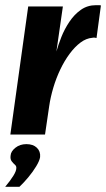

<svg xmlns="http://www.w3.org/2000/svg" viewBox="-43 -520 410 742"><path d="M-3 0 66 -495H200L175 -321Q182 -346 194 -376.5Q206 -407 225 -435.5Q244 -464 269.5 -482Q295 -500 328 -500Q332 -500 338 -500Q344 -500 347 -499L330 -373Q328 -374 323.5 -374.5Q319 -375 314 -374Q290 -372 268 -355.5Q246 -339 226 -312Q206 -285 190 -251.5Q174 -218 163 -181Q152 -144 147 -109L131 0ZM-23 202Q-3 178 8.5 159.5Q20 141 20 130Q21 122 14.5 116.5Q8 111 2 103Q-4 95 -2 81Q-1 65 16.5 51Q34 37 59 37Q85 37 99.5 51Q114 65 112 87Q110 101 97 122.5Q84 144 66.5 165Q49 186 32 202Z"/></svg>

Font: Alumni Sans ExtraBold
Style: Italic
Weight: 800
Italic angle: -8°
Designer: Robert E. Leuschke
Foundry: Robert E. Leuschke
Version: Version 1.016